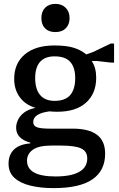

<svg xmlns="http://www.w3.org/2000/svg" viewBox="-20 -784 610 988"><path d="M521 7Q521 94 455.5 139Q390 184 256 184Q188 184 135.5 171Q83 158 53.5 130.5Q24 103 24 58Q24 12 52.5 -15Q81 -42 136 -46V-50Q63 -70 63 -127Q63 -147 73 -168Q83 -189 105 -205.5Q127 -222 163 -229Q111 -244 82 -283.5Q53 -323 53 -378Q53 -458 107.5 -504Q162 -550 260 -550Q321 -550 358.5 -538.5Q396 -527 424 -504L458 -516L550 -560H567V-462H550L480 -470H452Q475 -436 475 -384Q475 -303 423 -256Q371 -209 275 -209Q265 -209 255 -209.5Q245 -210 235 -211Q195 -206 173 -192.5Q151 -179 151 -156Q151 -137 169.5 -129.5Q188 -122 239 -122H355Q437 -122 479 -90.5Q521 -59 521 7ZM291 -35H246Q179 -35 149 -13.5Q119 8 119 43Q119 124 266 124Q346 124 387.5 100.5Q429 77 429 31Q429 -5 398 -20Q367 -35 291 -35ZM161 -382Q161 -325 186.5 -295Q212 -265 261 -265Q316 -265 341.5 -295Q367 -325 367 -382Q367 -437 341.5 -465.5Q316 -494 261 -494Q211 -494 186 -465.5Q161 -437 161 -382ZM193 -691Q193 -725 212.5 -744.5Q232 -764 265 -764Q298 -764 318 -744Q338 -724 338 -691Q338 -658 318.5 -638.5Q299 -619 265 -619Q231 -619 212 -638Q193 -657 193 -691Z"/></svg>

Font: Domine SemiBold
Style: Regular
Weight: 600
Designer: Pablo Impallari, Rodrigo Fuenzalida, Brenda Gallo
Foundry: Pablo Impallari, Rodrigo Fuenzalida, Brenda Gallo
Version: Version 2.000